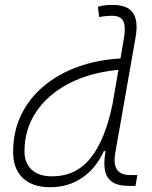

<svg xmlns="http://www.w3.org/2000/svg" viewBox="-20 -763 626 793"><path d="M187.5 10.3Q114.3 10.3 74.2 -27.8Q34.2 -65.9 34.2 -135.3Q34.2 -219.2 67.1 -287.8Q100.1 -356.4 160.2 -407Q220.2 -457.5 301 -486.8Q381.8 -516.1 477.5 -521.5L491.7 -604Q500 -651.9 489.5 -674.8Q479 -697.8 442.9 -697.8Q429.7 -697.8 416.3 -696.5Q402.8 -695.3 389.6 -692.4L384.3 -734.9Q398.9 -739.3 413.8 -741Q428.7 -742.7 443.8 -742.7Q507.3 -742.7 529.5 -709.5Q551.8 -676.3 540 -608.9L456.1 -131.3Q439.9 -40 517.1 -40H547.4L539.6 4.9H514.6Q465.3 4.9 441.4 -13.2Q417.5 -31.2 412.8 -63.5Q408.2 -95.7 416 -138.7H408.7Q376 -66.9 318.6 -28.3Q261.2 10.3 187.5 10.3ZM445.3 -335.9V-336.4L469.2 -474.6Q351.6 -463.4 264.4 -418Q177.2 -372.6 129.2 -300.5Q81.1 -228.5 81.1 -137.7Q81.1 -88.9 111.1 -61.8Q141.1 -34.7 194.8 -34.7Q293.9 -34.7 354.5 -110.6Q415 -186.5 445.3 -335.9Z"/></svg>

Font: Cascadia Code ExtraLight
Style: Italic
Weight: 200
Italic angle: -10°
Monospace: yes
Designer: Aaron Bell
Foundry: Saja Typeworks
Version: Version 2404.023; ttfautohint (v1.8.4)